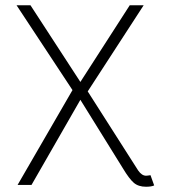

<svg xmlns="http://www.w3.org/2000/svg" viewBox="-20 -705 644 731"><path d="M448 -64 286 -325 100 -1H47L256 -362L43 -685H96L286 -393L474 -685H527L314 -357L506 -56Q520 -36 536 -36Q541 -36 553 -38L567 1Q556 6 536 6Q507 6 489.5 -9Q472 -24 448 -64Z"/></svg>

Font: Bellota Text Light
Style: Regular
Weight: 300
Designer: Kemie Guaida
Foundry: Kemie Guaida
Version: Version 4.001